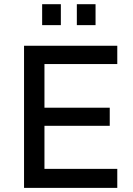

<svg xmlns="http://www.w3.org/2000/svg" viewBox="-20 -912 646 932"><path d="M96.7 0V-689.9H549.3V-601.1H195.8V-389.2H512.7V-301.3H195.8V-92.3H549.3V0ZM184.6 -790V-891.6H275.4V-790ZM353 -790V-891.6H443.8V-790Z"/></svg>

Font: Acari Sans Medium
Style: Regular
Weight: 500
Designer: Alfredo Marco Pradil and Stefan Peev
Foundry: Hanken Design Co.
Version: Version 1.045